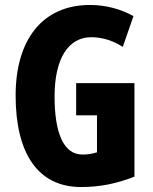

<svg xmlns="http://www.w3.org/2000/svg" viewBox="-20 -744 617 774"><path d="M287 -409V-279H371V-130C351 -124 337 -121 312 -121C234 -121 200 -213 200 -355C200 -512 258 -594 348 -594C394 -594 438 -579 475 -555L518 -679C470 -706 409 -724 343 -724C152 -724 43 -585 43 -359C43 -128 131 10 307 10C384 10 451 -4 522 -32V-409Z"/></svg>

Font: Noto Sans Kannada ExtraCondensed ExtraBold
Style: Regular
Weight: 800
Width: 2
Designer: Jelle Bosma - Monotype Design Team
Foundry: Monotype Imaging Inc.
Version: Version 2.005